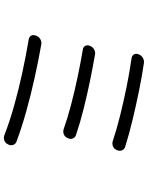

<svg xmlns="http://www.w3.org/2000/svg" viewBox="100 -888 799 1040"><g transform="rotate(90 500.0 -368.5)"><path d="M275 -720Q280 -734 293.5 -742Q307 -750 322 -748Q391 -738 470 -722Q549 -706 628 -687Q707 -668 774 -647Q789 -643 794.5 -630Q800 -617 794 -603L793 -601Q788 -587 774.5 -581Q761 -575 746 -579Q680 -601 603 -620Q526 -639 447 -655Q368 -671 296 -681Q281 -684 275 -694.5Q269 -705 275 -720ZM229 -456Q235 -471 248.5 -478.5Q262 -486 277 -483Q346 -471 421 -455.5Q496 -440 570 -421.5Q644 -403 709 -381Q724 -377 730 -364Q736 -351 729 -336L728 -334Q722 -320 709 -314.5Q696 -309 681 -313Q619 -335 546 -354Q473 -373 397 -389Q321 -405 250 -417Q235 -419 229 -430Q223 -441 229 -456ZM174 -165Q179 -179 193 -187Q207 -195 222 -192Q307 -177 400 -156.5Q493 -136 582.5 -111Q672 -86 744 -59Q759 -55 764.5 -42Q770 -29 764 -15L762 -11Q755 3 741.5 8Q728 13 713 8Q642 -20 553 -45Q464 -70 371 -90Q278 -110 194 -124Q179 -127 173.5 -137.5Q168 -148 173 -162Z"/></g></svg>

Font: Chiron GoRound TC N
Style: Regular
Weight: 350
Designer: Ryoko NISHIZUKA 西塚涼子 (kana, bopomofo & ideographs); Paul D. Hunt (Latin, Greek & Cyrillic); Sandoll Communications 산돌커뮤니
Foundry: Adobe
Version: Version 1.000;hotconv 1.1.1;makeotfexe 2.6.0